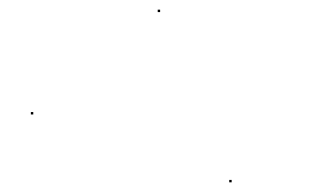

<svg xmlns="http://www.w3.org/2000/svg" viewBox="-20 -501 657 397"><path d="M306.1 -476H311.1V-481H306.1ZM43.8 -264.3H48.8V-269.3H43.8ZM454 -124H459V-129H454Z"/></svg>

Font: FRB American Cursive Just Endings
Style: Italic
Weight: 400
Italic angle: -25°
Version: Version 2.0;Modular Font Editor K font №1